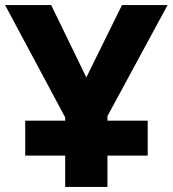

<svg xmlns="http://www.w3.org/2000/svg" viewBox="-20 -734 678 754"><path d="M236 -123H79V-260H236V-273L0 -714H181L319 -430L459 -714H638L402 -278V-260H560V-123H402V0H236Z"/></svg>

Font: Noto Sans UI ExtraBold
Style: Regular
Weight: 800
Designer: Monotype Design Team
Foundry: Monotype Imaging Inc.
Version: Version 1.001